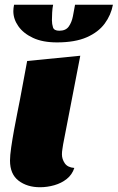

<svg xmlns="http://www.w3.org/2000/svg" viewBox="-20 -766 494 806"><path d="M148 20Q94 20 58 -7.5Q22 -35 22 -92Q22 -113 27 -147.5Q32 -182 39 -220.5Q46 -259 53 -293.5Q60 -328 64 -349L94 -510L317 -532L245 -160Q244 -152 242 -140.5Q240 -129 240 -118Q240 -98 252 -80.5Q264 -63 292 -61Q283 -33 260.5 -15Q238 3 208 11.5Q178 20 148 20ZM219 -588Q159 -588 118.5 -607Q78 -626 57 -656Q36 -686 36 -719Q36 -731 39 -746H203Q200 -732 199 -713.5Q198 -695 198 -681Q198 -665 202.5 -651Q207 -637 229 -637Q256 -637 268.5 -654.5Q281 -672 286 -697.5Q291 -723 295 -746H454Q446 -703 419.5 -667Q393 -631 344 -609.5Q295 -588 219 -588Z"/></svg>

Font: Sansita Swashed Light Black
Style: Regular
Weight: 900
Version: Version 1.003